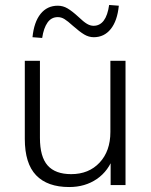

<svg xmlns="http://www.w3.org/2000/svg" viewBox="-20 -746 609 774"><path d="M259 8Q171 8 125.5 -39.5Q80 -87 80 -186V-501H141V-190Q141 -114 172 -79Q203 -44 267 -44Q338 -44 381.5 -90.5Q425 -137 425 -214V-501H486V0H426V-118H439Q418 -57 370.5 -24.5Q323 8 259 8ZM150 -593 111 -596Q117 -657 143.5 -690Q170 -723 213 -723Q234 -723 252.5 -712Q271 -701 295 -679Q317 -658 330.5 -650Q344 -642 357 -642Q408 -642 420 -726L459 -723Q453 -662 426.5 -629Q400 -596 358 -596Q338 -596 319.5 -607Q301 -618 275 -641Q253 -661 240 -669Q227 -677 213 -677Q187 -677 171.5 -655Q156 -633 150 -593Z"/></svg>

Font: Mulish ExtraLight Light
Style: Regular
Weight: 300
Version: Version 3.603